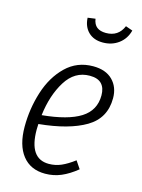

<svg xmlns="http://www.w3.org/2000/svg" viewBox="-116 -822 664 900"><g transform="rotate(15 215.5 -372.0)"><path d="M103 -206Q102 -197 102 -179Q102 -38 198 -38Q230 -38 258.5 -50.5Q287 -63 320 -88L345 -51Q307 -20 270.5 -4.5Q234 11 193 11Q122 11 83 -38.5Q44 -88 44 -178Q44 -265 70 -347Q96 -429 150 -481.5Q204 -534 282 -534Q343 -534 376.5 -500.5Q410 -467 410 -413Q410 -316 329 -268Q248 -220 103 -206ZM107 -250Q232 -262 293 -300.5Q354 -339 354 -412Q354 -448 335.5 -467.5Q317 -487 278 -487Q205 -487 162 -418Q119 -349 107 -250ZM197 -747 234 -752Q238 -725 254 -712.5Q270 -700 298 -700Q358 -700 381 -755L415 -743Q404 -701 371.5 -677Q339 -653 295 -653Q251 -653 225 -678.5Q199 -704 197 -747Z"/></g></svg>

Font: Fira Sans Extra Condensed Light
Style: Italic
Weight: 300
Width: 3
Italic angle: -8°
Designer: Carrois Corporate & Edenspiekermann AG
Foundry: Carrois Corporate GbR & Edenspiekermann AG
Version: Version 4.203